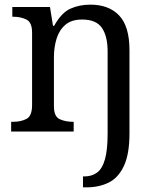

<svg xmlns="http://www.w3.org/2000/svg" viewBox="-20 -566 675 826"><path d="M337 240V193H343Q375 193 397.5 176.5Q420 160 431.5 119.5Q443 79 443 9V-345Q443 -410 418.5 -446Q394 -482 333 -482Q288 -482 261.5 -459.5Q235 -437 223.5 -400Q212 -363 212 -320V-109Q212 -65 236.5 -53.5Q261 -42 294 -42H297V0H28V-42H36Q70 -42 94 -54.5Q118 -67 118 -114V-426Q118 -470 93.5 -482Q69 -494 36 -494H33V-536H195L208 -455H213Q244 -511 282.5 -528.5Q321 -546 369 -546Q448 -546 492.5 -499.5Q537 -453 537 -350V8Q537 97 513 148Q489 199 447.5 219.5Q406 240 352 240Z"/></svg>

Font: Noto Serif Old Uyghur
Style: Regular
Weight: 400
Designer: Lewis McGuffie
Foundry: Google LLC
Version: Version 1.003; ttfautohint (v1.8.4.7-5d5b)